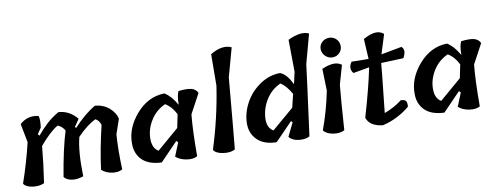

<svg xmlns="http://www.w3.org/2000/svg" viewBox="-66 -1177 3933 1524"><g transform="rotate(-10 1900.0 -415.0)"><path d="M504 -14Q448 5 406 -4Q364 -13 349 -36Q386 -259 429 -396Q409 -432 374 -446Q310 -410 224 -308Q212 -175 188 -14Q146 5 93 -3Q40 -11 23 -39Q80 -203 116 -358L87 -508Q153 -568 238 -547Q248 -518 239 -453L207 -406L218 -392Q260 -442 300 -479Q340 -516 398 -550Q487 -544 547 -470L506 -410L516 -403Q608 -502 693 -550Q762 -543 807 -503Q852 -463 862 -415L821 -296Q812 -177 818 -14Q784 5 735 -2.5Q686 -10 652 -40Q673 -204 718 -390Q707 -429 677 -443Q607 -410 528 -328Q498 -214 504 -14Z M1280 -162 1137 -14Q1033 -18 981.5 -69Q930 -120 930 -201Q928 -326 1023.5 -436.5Q1119 -547 1252 -550Q1304 -519 1349 -441V-442Q1349 -514 1366 -549Q1435 -557 1470 -548Q1505 -539 1520 -507L1435 -349Q1422 -220 1422 -14Q1390 5 1336.5 -3Q1283 -11 1249 -41L1293 -149ZM1128 -110Q1190 -163 1305 -262L1327 -369Q1297 -432 1243 -465Q1167 -431 1123.5 -360.5Q1080 -290 1080 -214Q1080 -138 1128 -110Z M1670 -539 1672 -792Q1769 -851 1842 -818L1778 -586Q1735 -99 1726 -15Q1689 6 1629.5 -3Q1570 -12 1554 -42Q1632 -286 1670 -539Z M2300 -539 2297 -798Q2403 -849 2466 -819L2402 -584Q2397 -536 2327 -14Q2291 5 2238.5 -1.5Q2186 -8 2162 -39L2215 -148L2204 -159Q2080 -32 2063 -14Q1963 -15 1909 -67.5Q1855 -120 1856 -201.5Q1857 -283 1899 -362.5Q1941 -442 2018 -495.5Q2095 -549 2184 -550Q2236 -532 2278 -443Q2289 -486 2300 -539ZM2054 -110 2232 -262 2258 -369Q2218 -440 2173 -468Q2097 -434 2053 -362Q2009 -290 2007 -207Q2007 -138 2054 -110Z M2526 -348 2521 -524Q2627 -571 2680 -529L2636 -376Q2625 -269 2608 -14Q2570 6 2516.5 -3Q2463 -12 2440 -42Q2495 -192 2526 -348ZM2696 -680Q2697 -647 2674 -623.5Q2651 -600 2617.5 -600Q2584 -600 2560 -623.5Q2536 -647 2535 -679.5Q2534 -712 2558 -735Q2582 -758 2615.5 -758Q2649 -758 2672 -735.5Q2695 -713 2696 -680Z M3169 -496 2989 -489Q2983 -415 2968 -280.5Q2953 -146 2948 -93Q3026 -121 3091 -171Q3122 -170 3131.5 -156.5Q3141 -143 3138 -111Q3097 -75 3037.5 -44Q2978 -13 2916 0Q2812 -12 2789 -83Q2855 -306 2889 -472L2759 -449Q2724 -489 2759 -540L2896 -538L2887 -700Q2997 -763 3052 -712L3003 -556L3169 -587Q3204 -558 3169 -496Z M3558 -162 3415 -14Q3311 -18 3259.5 -69Q3208 -120 3208 -201Q3206 -326 3301.5 -436.5Q3397 -547 3530 -550Q3582 -519 3627 -441V-442Q3627 -514 3644 -549Q3713 -557 3748 -548Q3783 -539 3798 -507L3713 -349Q3700 -220 3700 -14Q3668 5 3614.5 -3Q3561 -11 3527 -41L3571 -149ZM3406 -110Q3468 -163 3583 -262L3605 -369Q3575 -432 3521 -465Q3445 -431 3401.5 -360.5Q3358 -290 3358 -214Q3358 -138 3406 -110Z"/></g></svg>

Font: Tillana SemiBold
Style: Regular
Weight: 600
Designer: Lipi Raval (Devanagari, Latin), Jonny Pinhorn (Latin)
Foundry: Indian Type Foundry
Version: Version 2.003;PS 1.0;hotconv 1.0.79;makeotf.lib2.5.61930; tt